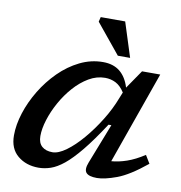

<svg xmlns="http://www.w3.org/2000/svg" viewBox="-82 -806 844 893"><g transform="rotate(10 339.5 -359.0)"><path d="M384 -53 458 -242.5H444.5Q392 -162 351 -112Q310 -62 277 -35.2Q244 -8.5 215.2 1.2Q186.5 11 158 11Q99.5 11 59.8 -21.8Q20 -54.5 20 -117.5Q20 -168 38 -224Q56 -280 88.2 -333.2Q120.5 -386.5 164.2 -430Q208 -473.5 260.2 -499.2Q312.5 -525 369.5 -525Q418.5 -525 449.5 -499.8Q480.5 -474.5 495 -426.5L555 -514H641L486.5 -77.5Q520.5 -80 559 -93.2Q597.5 -106.5 640.5 -134.5L663.5 -96.5Q583.5 -31 526.5 -10Q469.5 11 434 11Q395.5 11 383 -3.8Q370.5 -18.5 384 -53ZM141.5 -136Q141.5 -103 159.8 -87Q178 -71 209.5 -71Q237.5 -71 274 -97.5Q310.5 -124 348.2 -168.2Q386 -212.5 419 -265.8Q452 -319 472.5 -373L484 -401.5Q465 -431 441.8 -442.8Q418.5 -454.5 391.5 -454.5Q352 -454.5 315 -432.8Q278 -411 246.5 -375.5Q215 -340 191.5 -297.5Q168 -255 154.8 -212.8Q141.5 -170.5 141.5 -136ZM489.5 -566H431.5L316.5 -706.5L322 -729H437.5Z"/></g></svg>

Font: Newsreader Caption Medium
Style: Italic
Weight: 500
Italic angle: -17°
Designer: Hugues Gentile
Foundry: Production Type
Version: Version 1.001